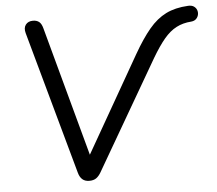

<svg xmlns="http://www.w3.org/2000/svg" viewBox="-51 -770 942 834"><g transform="rotate(-5 419.5 -353.0)"><path d="M305.7 6.9Q286.7 6.9 275.3 -3.1Q263.8 -13 258.5 -32.6L85.7 -656.4Q79.4 -679.3 90 -693.3Q100.7 -707.3 121.6 -707.3Q138.1 -707.3 148.5 -699.1Q158.9 -690.8 164.2 -670.4L328.2 -66.3H294.8L556.2 -523.6Q593.7 -589 627.6 -629.4Q661.4 -669.8 701.8 -690Q742.1 -710.1 798.5 -713Q814.1 -713.9 823.6 -707.6Q833 -701.3 836.7 -691.3Q840.3 -681.4 838.1 -670.9Q835.9 -660.5 828.1 -652.7Q820.3 -645 806.8 -643.6Q770.1 -641.2 741.4 -626.2Q712.8 -611.3 687.1 -580.8Q661.5 -550.2 631.9 -500.1L356.4 -25.3Q346.7 -8.7 335.2 -0.9Q323.7 6.9 305.7 6.9Z"/></g></svg>

Font: Nunito Variable Extra Light
Style: Italic
Weight: 200
Italic angle: -9°
Designer: Vernon Adams
Foundry: Vernon Adams
Version: Version 3.602